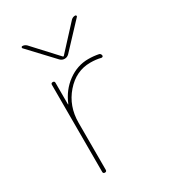

<svg xmlns="http://www.w3.org/2000/svg" viewBox="-181 -852 863 954"><g transform="rotate(-30 250.0 -375.0)"><path d="M222.7 -600.6 91.8 -740.2Q89.8 -743.2 91.3 -746.6Q92.8 -750 96.7 -750Q109.4 -750 120.1 -740.2L246.1 -603.5H248H250L376 -740.2Q385.7 -750 399.4 -750Q403.3 -750 405.3 -746.6Q407.2 -743.2 404.3 -740.2L273.4 -600.6Q262.7 -589.8 248 -589.8Q233.4 -589.8 222.7 -600.6ZM150.4 -385.7Q177.7 -452.1 231.4 -491.2Q285.2 -530.3 347.7 -530.3Q378.9 -530.3 407.2 -524.4Q412.1 -523.4 415 -519Q418 -514.6 418 -509.8Q418 -505.9 414.6 -503.9Q411.1 -502 407.2 -502.9Q380.9 -509.8 347.7 -509.8Q265.6 -509.8 207 -442.4Q148.4 -375 148.4 -280.3V-9.8Q148.4 0 138.2 0Q127.9 0 127.9 -9.8V-509.8Q127.9 -519.5 138.2 -519.5Q148.4 -519.5 148.4 -509.8V-385.7Q148.4 -384.8 149.4 -384.8Q150.4 -384.8 150.4 -385.7Z"/></g></svg>

Font: Rounded-X Mgen+ 1m thin
Style: Regular
Weight: 100
Designer: [Source Han Sans]
Ryoko NISHIZUKA  (kana & ideographs); Paul D. Hunt (Latin, Greek & Cyrillic); Wenlong ZHANG  (bopomofo
Version: Version 1.059.20150602